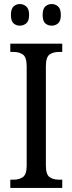

<svg xmlns="http://www.w3.org/2000/svg" viewBox="-20 -930 358 950"><path d="M31 0V-41H48Q75 -41 93.5 -54Q112 -67 112 -111V-601Q112 -647 93.5 -660Q75 -673 48 -673H31V-714H288V-673H271Q243 -673 225 -660Q207 -647 207 -601V-112Q207 -67 225 -54Q243 -41 271 -41H288V0ZM236 -803Q217 -803 204 -814.5Q191 -826 191 -856Q191 -886 204 -898Q217 -910 236 -910Q254 -910 267.5 -898Q281 -886 281 -856Q281 -826 267.5 -814.5Q254 -803 236 -803ZM78 -803Q60 -803 47 -814.5Q34 -826 34 -856Q34 -886 47 -898Q60 -910 78 -910Q96 -910 110 -898Q124 -886 124 -856Q124 -826 110 -814.5Q96 -803 78 -803Z"/></svg>

Font: Noto Serif Georgian Condensed
Style: Regular
Weight: 400
Width: 3
Designer: Monotype Design Team, Akaki Razmadze
Foundry: Google LLC
Version: Version 2.003; ttfautohint (v1.8.4.7-5d5b)